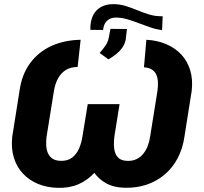

<svg xmlns="http://www.w3.org/2000/svg" viewBox="-20 -906 996 937"><path d="M767.1 -826.7H773.9L771 -759.3H770Q741.7 -762.7 713.4 -772.5Q685.1 -782.2 656.5 -793.2Q627.9 -804.2 599.9 -812.3Q571.8 -820.3 544.9 -820.3Q520.5 -820.3 504.6 -806.6Q488.8 -793 484.4 -769L483.4 -759.8L420.9 -760.3L421.4 -779.3Q424.8 -830.6 454.8 -858.6Q484.9 -886.7 537.1 -885.7Q566.9 -885.3 595.2 -876.2Q623.5 -867.2 651.4 -855.7Q679.2 -844.2 707.8 -835.4Q736.3 -826.7 767.1 -826.7ZM509.3 -616.2 466.3 -647.5Q480.5 -663.6 492.9 -680.7Q505.4 -697.8 510.3 -719.2L519 -765.1L599.6 -764.6L593.8 -715.3Q590.3 -692.9 577.4 -674.3Q564.5 -655.8 546.1 -641.4Q527.8 -627 509.3 -616.2ZM373.5 -711.9 358.9 -579.1Q323.7 -579.1 299.8 -563.5Q275.9 -547.9 262.2 -521.5Q248.5 -495.1 243.2 -462.4L207 -237.3Q204.6 -216.8 205.6 -196.5Q206.5 -176.3 213.4 -159.7Q220.2 -143.1 234.9 -132.6Q249.5 -122.1 274.4 -121.1Q309.6 -119.6 331.8 -136.7Q354 -153.8 366 -181.6Q377.9 -209.5 382.3 -239.7L408.2 -397.9H544.4L518.6 -239.7Q511.7 -188.5 491.9 -142.6Q472.2 -96.7 439.9 -61.8Q407.7 -26.9 363.8 -7.3Q319.8 12.2 263.7 10.7Q209.5 9.8 165.5 -8.5Q121.6 -26.9 91.3 -59.6Q61 -92.3 47.4 -137.5Q33.7 -182.6 39.6 -237.8L75.2 -462.4Q86.4 -543 127.2 -598.1Q168 -653.3 231.2 -681.9Q294.4 -710.4 373.5 -711.9ZM682.6 -577.6 694.3 -711.9Q748 -709 791.5 -690.4Q835 -671.9 865 -639.6Q895 -607.4 908.4 -562.5Q921.9 -517.6 915.5 -462.4L879.9 -237.8Q871.6 -180.7 847.2 -134.3Q822.8 -87.9 784.4 -54.9Q746.1 -22 696.5 -5.1Q647 11.7 588.4 10.3Q535.6 9.3 497.8 -11.7Q460 -32.7 436.8 -67.6Q413.6 -102.5 404.8 -147Q396 -191.4 401.4 -239.7L427.2 -397.9H563.5L538.1 -239.3Q535.6 -219.7 535.9 -199.5Q536.1 -179.2 541.7 -161.6Q547.4 -144 561 -133.1Q574.7 -122.1 599.1 -121.1Q625.5 -119.6 645 -128.9Q664.6 -138.2 678.5 -154.8Q692.4 -171.4 700.7 -192.9Q709 -214.4 712.4 -237.8L748.5 -462.9Q751.5 -484.9 750.7 -504.6Q750 -524.4 743.4 -540.3Q736.8 -556.2 722.2 -565.9Q707.5 -575.7 682.6 -577.6Z"/></svg>

Font: Roboto Black
Style: Italic
Weight: 900
Italic angle: -12°
Designer: Christian Robertson
Foundry: Google
Version: Version 3.0; 2020